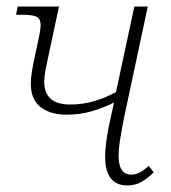

<svg xmlns="http://www.w3.org/2000/svg" viewBox="-20 -556 523 586"><path d="M184 -206Q134 -206 104 -229Q74 -252 74 -301Q74 -317 77.5 -338.5Q81 -360 88 -392Q98 -437 101 -454Q104 -471 104 -479Q104 -500 90.5 -505.5Q77 -511 47 -511H29L34 -536H160L131 -400Q123 -364 119 -342.5Q115 -321 115 -307Q115 -237 194 -237Q233 -237 268 -247.5Q303 -258 334 -275L390 -536H431L358 -194Q352 -163 347 -132.5Q342 -102 342 -80Q342 -23 381 -23Q406 -23 434 -50L449 -30Q431 -12 412 -1Q393 10 369 10Q301 10 301 -78Q301 -100 305 -129Q309 -158 317 -193L328 -243Q296 -227 260 -216.5Q224 -206 184 -206Z"/></svg>

Font: Noto Serif SemiCondensed ExtraLight
Style: Italic
Weight: 200
Width: 4
Italic angle: -12°
Designer: Monotype Design Team
Foundry: Monotype Imaging Inc.
Version: Version 2.013